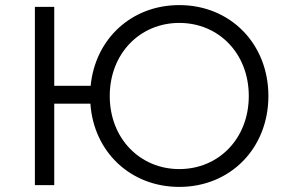

<svg xmlns="http://www.w3.org/2000/svg" viewBox="-20 -727 1133 754"><path d="M684 -63C530 -63 411 -183 411 -350C411 -517 530 -637 684 -637C839 -637 957 -517 957 -350C957 -183 839 -63 684 -63ZM684 7C885 7 1034 -145 1034 -350C1034 -555 885 -707 684 -707C497 -707 354 -575 336 -390H193V-700H117V0H193V-320H335C348 -130 493 7 684 7Z"/></svg>

Font: Montserrat-Alt1
Style: Regular
Weight: 400
Designer: Differentunic
Foundry: Differentunic
Version: Version 7.222